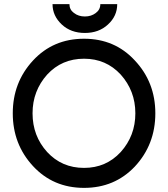

<svg xmlns="http://www.w3.org/2000/svg" viewBox="-20 -900 815 932"><path d="M388 -615Q495 -615 566 -538Q601 -499 619 -452Q637 -405 637 -350Q637 -241 566 -162Q495 -85 388 -85Q280 -85 209 -162Q138 -240 138 -350Q138 -405 156 -452Q174 -499 209 -538Q280 -615 388 -615ZM388 -712Q238 -712 140 -606Q42 -500 42 -350Q42 -200 140 -94Q238 12 388 12Q536 12 634 -91Q734 -198 734 -350Q734 -501 634 -607Q537 -712 388 -712ZM235 -880Q235 -823 280 -781Q324 -740 392 -740Q460 -740 504 -781Q549 -822 549 -880H467Q467 -853 445 -837Q423 -820 392 -820Q361 -820 339 -837Q317 -853 317 -880Z"/></svg>

Font: Unageo
Style: Medium
Weight: 500
Designer: Richard Sepsi
Foundry: Richard Sepsi
Version: Version 2.000